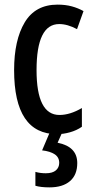

<svg xmlns="http://www.w3.org/2000/svg" viewBox="-20 -570 402 830"><path d="M227 10Q41 10 41 -267Q41 -397 87 -473.5Q133 -550 229 -550Q263 -550 290.5 -542.5Q318 -535 341 -522L313 -444Q272 -466 236 -466Q138 -466 138 -267Q138 -73 237 -73Q283 -73 334 -103V-22Q311 -6 282 2Q253 10 227 10ZM314 135Q314 186 282.5 213Q251 240 194 240Q156 240 133 233V173Q154 179 178 179Q207 179 221.5 166.5Q236 154 236 134Q236 110 216.5 97Q197 84 162 80L196 0H250L229 47Q314 64 314 135Z"/></svg>

Font: Noto Sans Ethiopic ExtraCondensed Medium
Style: Regular
Weight: 500
Width: 2
Designer: Monotype Design Team
Foundry: Monotype Imaging Inc.
Version: Version 2.102; ttfautohint (v1.8.4.7-5d5b)